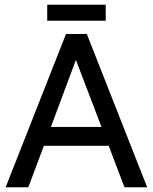

<svg xmlns="http://www.w3.org/2000/svg" viewBox="-20 -794 648 814"><path d="M3.9 0 259.8 -649.9H348.1L604 0H507.8L440.9 -175.8H166L100.1 0ZM180.2 -706.1V-773.9H428.2V-706.1ZM195.8 -255.9H410.2L301.8 -540Z"/></svg>

Font: Apfel Grotezk
Style: Regular
Weight: 400
Designer: Luigi Gorlero
Foundry: © 2023, Luigi Gorlero & Collletttivo
Version: Version 2.000;Glyphs 3.2 (3217)